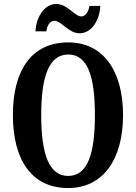

<svg xmlns="http://www.w3.org/2000/svg" viewBox="-20 -939 686 969"><path d="M382 -771C440 -771 483 -834 486 -909H431C428 -882 412 -856 391 -856C356 -856 321 -919 264 -919C205 -919 163 -855 159 -781H214C217 -808 231 -834 254 -834C291 -834 325 -771 382 -771ZM324 10C502 10 601 -137 601 -358C601 -580 502 -725 325 -725C136 -725 45 -580 45 -359C45 -137 136 10 324 10ZM324 -51C226 -51 188 -165 188 -358C188 -551 226 -664 325 -664C423 -664 459 -551 459 -358C459 -165 423 -51 324 -51Z"/></svg>

Font: Noto Serif Bengali ExtraCondensed
Style: Bold
Weight: 700
Width: 2
Designer: Juan Bruce, Universal Thirst, Indian Type Foundry and the Monotype Design Team.
Foundry: Monotype Imaging Inc.
Version: Version 2.003